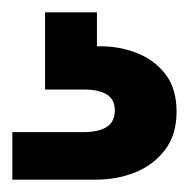

<svg xmlns="http://www.w3.org/2000/svg" viewBox="-20 -27 306 311"><path d="M0 264V187H115Q140 187 153 178.5Q166 170 166 152Q166 134 153 126Q140 118 115 118H53V-7H137V48Q170 47 199.5 58Q229 69 247.5 92.5Q266 116 266 154Q266 191 247.5 215.5Q229 240 199.5 252Q170 264 135 264Z"/></svg>

Font: DM Sans 36pt
Style: Bold
Weight: 700
Version: Version 4.004;gftools[0.9.30]